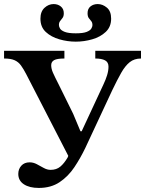

<svg xmlns="http://www.w3.org/2000/svg" viewBox="-28 -907 714 945"><path d="M163 18Q117 18 89.5 0Q62 -18 62 -51Q62 -75 77 -91.5Q92 -108 118 -108Q136 -108 153 -99Q170 -90 187 -80.5Q204 -71 221 -71Q250 -71 269 -87Q288 -103 305 -132Q307 -136 308 -140L101 -542Q88 -567 75.5 -584.5Q63 -602 44 -610.5Q25 -619 -8 -619V-657H289V-619Q253 -619 238.5 -611Q224 -603 224 -586Q224 -569 232.5 -549.5Q241 -530 262 -489L332 -347L368 -261H374L481 -491Q492 -514 499 -536.5Q506 -559 506 -579Q506 -601 489 -610Q472 -619 441 -619V-657H666V-619Q633 -619 610.5 -601Q588 -583 568.5 -548.5Q549 -514 525 -464L392 -179Q368 -129 338 -84Q308 -39 265.5 -10.5Q223 18 163 18ZM345 -702Q304 -702 264 -713.5Q224 -725 197.5 -749.5Q171 -774 171 -815Q171 -850 191 -868.5Q211 -887 236 -887Q257 -887 271.5 -875Q286 -863 286 -842Q286 -827 280 -819Q274 -811 268 -803.5Q262 -796 262 -784Q262 -776 267.5 -766.5Q273 -757 291 -750Q309 -743 345 -743Q381 -743 398.5 -750Q416 -757 421.5 -766.5Q427 -776 427 -783Q427 -796 421 -803Q415 -810 409 -818Q403 -826 403 -842Q403 -864 417.5 -875.5Q432 -887 453 -887Q477 -887 498 -869.5Q519 -852 519 -815Q519 -775 492.5 -750Q466 -725 426 -713.5Q386 -702 345 -702Z"/></svg>

Font: STIX Two Text SemiBold
Style: Regular
Weight: 600
Designer: Ross Mills, John Hudson & Paul Hanslow, Tiro Typeworks Ltd; with prior portions MicroPress Inc., and Coen Hoffman.
Foundry: Tiro Typeworks Ltd
Version: Version 2.13 b171